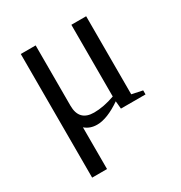

<svg xmlns="http://www.w3.org/2000/svg" viewBox="-160 -575 855 905"><g transform="rotate(-30 268.0 -122.5)"><path d="M437 -459V-34.2L495.1 -22V0H361.3L357.4 -42Q282.2 9.8 227.1 9.8Q188.5 9.8 162.1 -13.2V213.9H81.1V-459H162.1V-130.9Q162.1 -46.9 243.2 -46.9Q294.9 -46.9 356.4 -68.8V-459Z"/></g></svg>

Font: Tinos
Style: Regular
Weight: 400
Designer: Steve Matteson
Foundry: Monotype Imaging Inc.
Version: Version 1.23